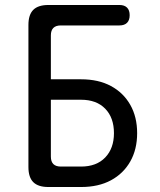

<svg xmlns="http://www.w3.org/2000/svg" viewBox="-20 -750 640 770"><path d="M174 0Q133 0 113.5 -19.5Q94 -39 94 -80V-650Q94 -691 113.5 -710.5Q133 -730 174 -730H459Q479 -730 489.5 -719.5Q500 -709 500 -689Q500 -669 489.5 -658.5Q479 -648 459 -648H224Q204 -648 194 -638Q184 -628 184 -608V-432H305Q375 -432 425 -405Q475 -378 502.5 -329.5Q530 -281 530 -216Q530 -151 502.5 -102.5Q475 -54 425 -27Q375 0 305 0ZM184 -122Q184 -102 194 -92Q204 -82 224 -82H305Q367 -82 402 -118.5Q437 -155 437 -216Q437 -278 402 -314Q367 -350 305 -350H184Z"/></svg>

Font: Maple Mono NF CN
Style: Regular
Weight: 400
Monospace: yes
Designer: subframe7536
Version: Version 7.000